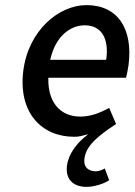

<svg xmlns="http://www.w3.org/2000/svg" viewBox="-20 -523 527 751"><path d="M270 12C281 12 291 11 305 7L325 2L308 16C281 39 248 78 242 125C235 180 268 208 319 208C344 208 383 198 407 182L390 136C379 142 367 147 354 147C327 147 306 131 310 100C315 57 342 22 434 -38L407 -101C369 -80 333 -67 294 -67C217 -67 168 -121 169 -214V-219H473C476 -230 480 -249 483 -270C500 -408 443 -503 318 -503C212 -503 91 -406 71 -245C51 -82 143 12 270 12ZM178 -295C198 -380 254 -424 311 -424C377 -424 406 -373 396 -294L395 -289H176Z"/></svg>

Font: Falling Sky
Style: LightObl
Weight: 400
Designer: Paul D. Hunt
Foundry: Adobe Systems Incorporated
Version: Version 1.02